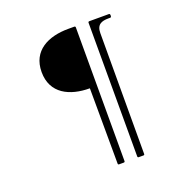

<svg xmlns="http://www.w3.org/2000/svg" viewBox="-162 -1001 1266 1278"><g transform="rotate(-20 471.0 -361.5)"><path d="M507 112V-835C507 -840 504 -843 499 -843H456C315 -843 191 -785 191 -633C191 -480 315 -422 456 -422L458 112C458 118 461 120 466 120H499C504 120 507 117 507 112ZM646 112 647 -743C647 -804 682 -817 731 -817H744C750 -817 752 -822 752 -830C752 -837 751 -843 744 -843H605C600 -843 597 -840 597 -835V112C597 117 600 120 605 120H638C643 120 646 118 646 112Z"/></g></svg>

Font: Shippori Mincho OTF SemiBold
Style: Regular
Weight: 600
Designer: FONTDASU
Foundry: FONTDASU / Google Inc. / but / Adobe
Version: Version 3.300;hotconv 1.0.109;makeotfexe 2.5.65596